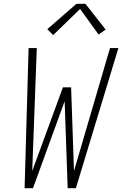

<svg xmlns="http://www.w3.org/2000/svg" viewBox="-20 -987 641 1007"><path d="M109 0 130 -735H173L149 -90L310 -529H353L368 -90L557 -735H601L378 0H335L319 -456L153 0ZM259 -803 228 -834 381 -967H428L534 -832L497 -806L400 -940Z"/></svg>

Font: Iosevka SS04 XLt Ex
Style: Italic
Weight: 200
Width: 7
Italic angle: -9°
Monospace: yes
Designer: Belleve Invis
Foundry: Belleve Invis
Version: Version 19.0.0; ttfautohint (v1.8.4)